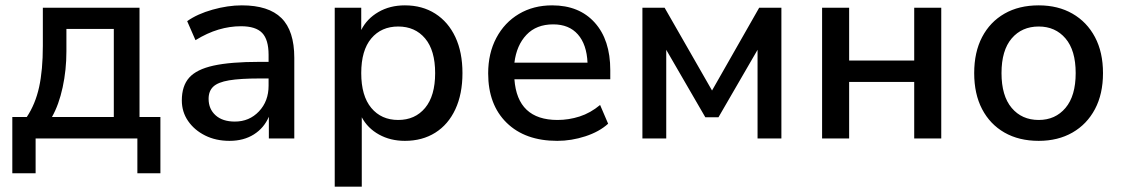

<svg xmlns="http://www.w3.org/2000/svg" viewBox="-20 -517 4187 717"><path d="M26 130V-80H80Q112 -128 126 -191.5Q140 -255 140 -346V-488H501V-80H579V130H493V0H113V130ZM174 -80H405V-409H228V-325Q228 -256 214 -191Q200 -126 174 -80Z M837 9Q786 9 746 -11Q706 -31 682.5 -65Q659 -99 659 -142Q659 -196 686.5 -227Q714 -258 777.5 -272Q841 -286 949 -286H983V-312Q983 -369 959 -394Q935 -419 880 -419Q838 -419 796 -406.5Q754 -394 710 -367L679 -438Q717 -465 774 -481Q831 -497 883 -497Q983 -497 1031 -449.5Q1079 -402 1079 -301V0H984V-81Q966 -39 928 -15Q890 9 837 9ZM857 -63Q911 -63 947 -101Q983 -139 983 -197V-224H950Q877 -224 835.5 -217Q794 -210 776.5 -193.5Q759 -177 759 -148Q759 -110 785 -86.5Q811 -63 857 -63Z M1230 180V-488H1329V-405Q1350 -447 1393 -472Q1436 -497 1492 -497Q1557 -497 1605.5 -466Q1654 -435 1680.5 -378.5Q1707 -322 1707 -244Q1707 -166 1680.5 -109Q1654 -52 1605.5 -21.5Q1557 9 1492 9Q1438 9 1395.5 -14.5Q1353 -38 1331 -79V180ZM1467 -69Q1530 -69 1567.5 -114Q1605 -159 1605 -244Q1605 -329 1567.5 -373.5Q1530 -418 1467 -418Q1404 -418 1366.5 -373.5Q1329 -329 1329 -244Q1329 -159 1366.5 -114Q1404 -69 1467 -69Z M2061 9Q1941 9 1872 -58.5Q1803 -126 1803 -243Q1803 -318 1833.5 -375.5Q1864 -433 1918 -465Q1972 -497 2042 -497Q2143 -497 2201 -432.5Q2259 -368 2259 -255V-221H1901Q1912 -69 2062 -69Q2104 -69 2144.5 -82Q2185 -95 2221 -125L2251 -55Q2218 -25 2166 -8Q2114 9 2061 9ZM2046 -426Q1983 -426 1946 -387Q1909 -348 1901 -283H2174Q2171 -351 2138 -388.5Q2105 -426 2046 -426Z M2379 0V-488H2462L2639 -179L2815 -488H2898V0H2809V-331L2663 -79H2614L2468 -331V0Z M3050 0V-488H3151V-291H3394V-488H3495V0H3394V-211H3151V0Z M3859 9Q3785 9 3731 -22Q3677 -53 3647.5 -109.5Q3618 -166 3618 -244Q3618 -322 3647.5 -378.5Q3677 -435 3731 -466Q3785 -497 3859 -497Q3931 -497 3985 -466Q4039 -435 4069 -378.5Q4099 -322 4099 -244Q4099 -166 4069 -109.5Q4039 -53 3985 -22Q3931 9 3859 9ZM3859 -69Q3921 -69 3959 -114Q3997 -159 3997 -244Q3997 -329 3959 -373.5Q3921 -418 3859 -418Q3796 -418 3758 -373.5Q3720 -329 3720 -244Q3720 -159 3758 -114Q3796 -69 3859 -69Z"/></svg>

Font: Nunito Sans SemiBold
Style: Regular
Weight: 600
Designer: Vernon Adams
Foundry: Vernon Adams
Version: Version 3.101; ttfautohint (v1.8.4.7-5d5b);gftools[0.9.27]